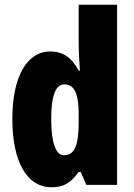

<svg xmlns="http://www.w3.org/2000/svg" viewBox="-20 -780 564 810"><path d="M197 10C250 10 277 -8 312 -54H321L344 0H474V-760H312V-588C312 -567 314 -532 317 -482H312C282 -539 243 -563 192 -563C93 -563 32 -455 32 -278C32 -101 92 10 197 10ZM250 -125C216 -125 196 -175 196 -280C196 -376 215 -424 251 -424C294 -424 312 -385 312 -297V-265C312 -166 294 -125 250 -125Z"/></svg>

Font: Noto Sans Thai ExtCond Blk
Style: Regular
Weight: 900
Width: 2
Designer: Monotype Design Team
Foundry: Monotype Imaging Inc.
Version: Version 2.002